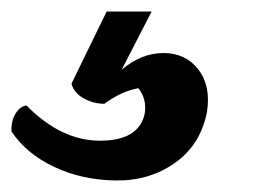

<svg xmlns="http://www.w3.org/2000/svg" viewBox="-87 -46 466 333"><path d="M124 75Q158 46 196.5 46Q235 46 257 74.5Q279 103 272 148Q261 205 216.5 236.5Q172 268 113 267Q54 266 6 243Q-42 220 -67 182Q-68 164 -60 151Q-52 138 -41 137Q19 198 86.5 198Q154 198 164 151Q168 126 153 107Q124 112 94 134Q75 134 58 124.5Q41 115 37 99L98 -26H176Z"/></svg>

Font: Tillana SemiBold
Style: Regular
Weight: 600
Designer: Lipi Raval (Devanagari, Latin), Jonny Pinhorn (Latin)
Foundry: Indian Type Foundry
Version: Version 2.003;PS 1.0;hotconv 1.0.79;makeotf.lib2.5.61930; tt